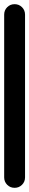

<svg xmlns="http://www.w3.org/2000/svg" viewBox="-20 -900 140 920"><path d="M0 -50H100V-830H0ZM50 -100Q29 -100 14.5 -85.5Q0 -71 0 -50Q0 -29 14.5 -14.5Q29 0 50 0Q71 0 85.5 -14.5Q100 -29 100 -50Q100 -71 85.5 -85.5Q71 -100 50 -100ZM50 -880Q29 -880 14.5 -865.5Q0 -851 0 -830Q0 -809 14.5 -794.5Q29 -780 50 -780Q71 -780 85.5 -794.5Q100 -809 100 -830Q100 -851 85.5 -865.5Q71 -880 50 -880Z"/></svg>

Font: Wavefont SemiBold
Style: Regular
Weight: 600
Version: Version 3.004;gftools[0.9.33]